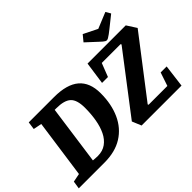

<svg xmlns="http://www.w3.org/2000/svg" viewBox="-160 -1178 1517 1517"><g transform="rotate(-45 598.5 -420.0)"><path d="M-14 0 -4 -65 67 -79 136 -569 66 -583 75 -648H358Q500 -648 570 -588.5Q640 -529 640 -409Q640 -287 598 -194.5Q556 -102 474.5 -51Q393 0 273 0ZM273 -74Q328 -74 366 -101.5Q404 -129 427 -176.5Q450 -224 460.5 -285.5Q471 -347 471 -415Q471 -504 433.5 -538.5Q396 -573 308 -573Q307 -573 299.5 -573Q292 -573 290 -573L221 -77Q235 -76 247.5 -75Q260 -74 273 -74ZM688 0 656 -77 1029 -565 1025 -572H815L771 -459H705L732 -648H1159L1211 -567L840 -84L843 -77H1053L1091 -190H1158L1134 0ZM971 -670Q964 -670 956.5 -674Q949 -678 940.5 -685.5Q932 -693 921 -703L828 -789L870 -840L986 -782L1120 -837L1144 -796L1045 -717Q1029 -704 1014.5 -693.5Q1000 -683 989 -676.5Q978 -670 971 -670Z"/></g></svg>

Font: Faustina Light ExtraBold
Style: Italic
Weight: 800
Italic angle: -8°
Version: Version 1.200